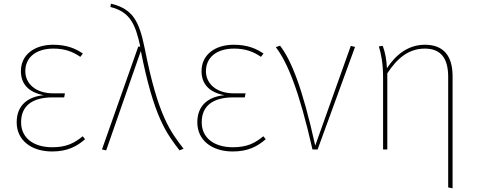

<svg xmlns="http://www.w3.org/2000/svg" viewBox="-20 -815 2610 1047"><path d="M270 -571C168 -571 94 -517 94 -427C94 -357 136 -311 219 -296C133 -288 71 -242 71 -148C71 -49 152 11 264 11C348 11 400 -17 444 -56L431 -72C386 -35 343 -12 265 -12C164 -12 95 -62 95 -148C95 -238 156 -284 268 -284H330L334 -306H271C174 -306 118 -359 118 -427C118 -501 175 -550 272 -550C335 -550 379 -532 418 -505L432 -523C394 -549 345 -571 270 -571Z M585 -795 582 -777C689 -750 718 -685 745 -561H734L536 0L559 5L748 -537C820 -175 887 -89 959 5L981 -4C910 -97 842 -180 769 -552C739 -698 706 -766 585 -795Z M1255 -571C1153 -571 1079 -517 1079 -427C1079 -357 1121 -311 1204 -296C1118 -288 1056 -242 1056 -148C1056 -49 1137 11 1249 11C1333 11 1385 -17 1429 -56L1416 -72C1371 -35 1328 -12 1250 -12C1149 -12 1080 -62 1080 -148C1080 -238 1141 -284 1253 -284H1315L1319 -306H1256C1159 -306 1103 -359 1103 -427C1103 -501 1160 -550 1257 -550C1320 -550 1364 -532 1403 -505L1417 -523C1379 -549 1330 -571 1255 -571Z M1507 -566 1484 -558C1548 -474 1611 -321 1684 0H1712L1916 -559L1893 -565L1699 -21C1629 -338 1567 -489 1507 -566Z M2297 -571C2208 -571 2140 -519 2090 -443C2088 -486 2081 -529 2067 -565L2046 -562C2059 -519 2069 -468 2069 -392V0H2092V-415C2145 -496 2207 -550 2297 -550C2383 -550 2424 -498 2424 -396V207L2448 212V-399C2448 -509 2400 -571 2297 -571Z"/></svg>

Font: Glow Sans SC Normal Thin
Style: Regular
Weight: 100
Designer: Ryoko NISHIZUKA (kana, bopomofo & ideographs); Paul D. Hunt (Latin, Greek & Cyrillic); Sandoll Communications, Soo-young
Version: Version 0.93